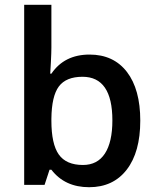

<svg xmlns="http://www.w3.org/2000/svg" viewBox="-20 -780 663 810"><path d="M357.9 -549.8Q459 -549.8 515.4 -476.6Q571.8 -403.3 571.8 -271Q571.8 -138.2 514.6 -64.2Q457.5 9.8 356 9.8Q253.4 9.8 196.8 -64H189L168 0H82V-759.8H196.8V-579.1Q196.8 -559.1 194.8 -519.5Q192.9 -480 191.9 -469.2H196.8Q251.5 -549.8 357.9 -549.8ZM328.1 -456.1Q258.8 -456.1 228.3 -415.3Q197.8 -374.5 196.8 -278.8V-271Q196.8 -172.4 228 -128.2Q259.3 -84 330.1 -84Q391.1 -84 422.6 -132.3Q454.1 -180.7 454.1 -272Q454.1 -456.1 328.1 -456.1Z"/></svg>

Font: f0_32663          
Style: Regular
Weight: 600
Foundry: Ascender Corporation
Version: Version 1.10